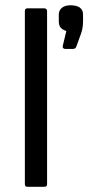

<svg xmlns="http://www.w3.org/2000/svg" viewBox="-20 -715 338 735"><path d="M229 -527.8Q224.1 -527.8 221.7 -531Q219.2 -534.2 220.2 -539.1L233.9 -596.2Q218.3 -601.6 211.7 -609.9Q205.1 -618.2 205.1 -633.8V-659.2Q205.1 -675.3 217 -685.1Q229 -694.8 249 -694.8Q297.9 -694.8 297.9 -659.2V-632.8Q297.9 -607.4 290 -585.9L272 -536.1Q268.6 -527.8 259.8 -527.8ZM85 0Q75.2 0 75.2 -9.8V-672.9Q75.2 -683.1 85 -683.1H149.9Q154.3 -683.1 157.2 -680.2Q160.2 -677.2 160.2 -672.9V-9.8Q160.2 0 149.9 0Z"/></svg>

Font: Sofia Sans
Style: Regular
Weight: 400
Designer: Botio Nikoltchev, Ani Petrova
Foundry: lettersoup
Version: Version 4.100